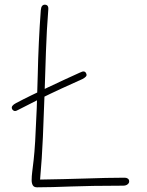

<svg xmlns="http://www.w3.org/2000/svg" viewBox="-20 -795 629 819"><path d="M154 -751Q155 -764 159.5 -769.5Q164 -775 171 -775Q179 -775 183 -770Q187 -765 186 -754Q179 -666 176 -575Q173 -484 170 -393Q167 -302 163 -210.5Q159 -119 151 -29Q204 -30 251.5 -31Q299 -32 343.5 -33.5Q388 -35 430 -36Q472 -37 512 -37Q520 -37 525.5 -33Q531 -29 531 -21Q531 -14 524 -8.5Q517 -3 505 -3Q432 -3 377.5 -2Q323 -1 281.5 0.5Q240 2 205.5 3Q171 4 138 4Q125 4 120 -4.5Q115 -13 115 -26Q115 -43 117.5 -62.5Q120 -82 123.5 -112.5Q127 -143 130 -192Q138 -333 141 -474.5Q144 -616 154 -751ZM59 -327Q49 -321 43 -321.5Q37 -322 32 -329Q28 -337 33 -343.5Q38 -350 48 -355Q78 -371 113 -388Q148 -405 185 -422.5Q222 -440 256.5 -456Q291 -472 320 -485Q326 -488 331 -489.5Q336 -491 340.5 -489.5Q345 -488 347 -483Q352 -474 346 -468Q340 -462 332 -458Q287 -438 240.5 -416.5Q194 -395 148.5 -372.5Q103 -350 59 -327Z"/></svg>

Font: Playpen Sans Thin
Style: Regular
Weight: 250
Designer: Laura Meseguer, Veronika Burian, José Scaglione
Foundry: TypeTogether
Version: Version 1.001